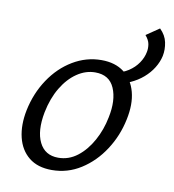

<svg xmlns="http://www.w3.org/2000/svg" viewBox="-70 -637 643 708"><g transform="rotate(10 251.5 -283.5)"><path d="M169.9 8.5Q116.9 8.5 84.2 -17.9Q51.5 -44.3 40.4 -89.9Q29.3 -135.5 40.7 -192.4Q54.2 -257.8 89.1 -310.1Q124 -362.5 174.1 -392.5Q224.3 -422.6 281 -422.6Q332.8 -422.6 365.9 -397.1Q398.9 -371.5 410.8 -326.7Q422.7 -281.9 410.2 -223.3Q397.2 -160.2 362.7 -107.4Q328.3 -54.6 278.6 -23.1Q229 8.5 169.9 8.5ZM185.5 -40.3Q224.8 -40.3 257 -65.1Q289.1 -89.9 311.7 -130.9Q334.3 -171.9 343.5 -219.5Q357.3 -285.3 338.2 -329.6Q319.1 -373.9 266.4 -373.9Q230.6 -373.9 198.2 -351.9Q165.8 -329.9 142 -290.2Q118.2 -250.5 107.4 -196.7Q93.7 -125.5 114.7 -82.9Q135.7 -40.3 185.5 -40.3ZM342.3 -347 336.1 -385.5Q364.9 -390.5 387 -404.9Q409 -419.3 422.6 -439.4Q436.3 -459.5 440.3 -481.3Q443.2 -495 440.6 -510.4Q438 -525.8 424.2 -541.8L473.1 -575Q494.8 -553.8 500.1 -527.6Q505.5 -501.5 500.4 -476.5Q495.3 -453.5 481.9 -431.8Q468.5 -410 447.6 -391.9Q426.7 -373.8 400.3 -362Q373.9 -350.2 342.3 -347Z"/></g></svg>

Font: Ysabeau
Style: Bold Italic
Weight: 700
Italic angle: -12°
Designer: Christian Thalmann (Catharsis Fonts)
Version: Version 2.002